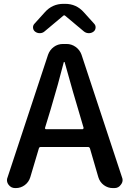

<svg xmlns="http://www.w3.org/2000/svg" viewBox="-20 -961 661 981"><path d="M304.7 -881.8 208 -800.8Q198.2 -792 184.6 -791.5Q170.9 -791 160.2 -798.8Q150.4 -805.7 148.9 -817.9Q147.5 -830.1 155.3 -838.9L209 -898.4Q247.1 -941.4 304.7 -941.4H312.5Q370.1 -941.4 408.2 -898.4L461.9 -838.9Q469.7 -830.1 468.3 -817.9Q466.8 -805.7 457 -798.8Q446.3 -791 432.6 -791.5Q418.9 -792 408.2 -800.8L311.5 -881.8Q309.6 -882.8 307.6 -882.8Q305.7 -882.8 304.7 -881.8ZM210 -307.6Q209 -305.7 210.9 -303.2Q212.9 -300.8 214.8 -300.8H401.4Q404.3 -300.8 405.8 -303.2Q407.2 -305.7 407.2 -307.6L379.9 -400.4Q361.3 -460 310.5 -642.6Q309.6 -644.5 307.6 -644.5Q305.7 -644.5 305.7 -642.6Q278.3 -534.2 238.3 -400.4ZM556.6 0Q531.2 0 510.7 -15.1Q490.2 -30.3 482.4 -55.7L439.5 -203.1Q436.5 -210 429.7 -210H188.5Q180.7 -210 178.7 -203.1L134.8 -55.7Q127 -30.3 106.4 -15.1Q85.9 0 60.5 0H57.6Q36.1 0 23.4 -17.6Q15.6 -28.3 15.6 -41Q15.6 -47.9 18.6 -54.7L225.6 -681.6Q234.4 -706.1 254.9 -721.2Q275.4 -736.3 301.8 -736.3H320.3Q345.7 -736.3 366.7 -721.2Q387.7 -706.1 396.5 -681.6L603.5 -54.7Q606.4 -47.9 606.4 -41Q606.4 -28.3 597.7 -17.6Q585.9 0 564.5 0Z"/></svg>

Font: Gen Jyuu Gothic Medium
Style: Regular
Weight: 500
Designer: [Source Han Sans]
Ryoko NISHIZUKA  (kana & ideographs); Paul D. Hunt (Latin, Greek & Cyrillic); Wenlong ZHANG  (bopomofo
Version: Version 1.002.20150607